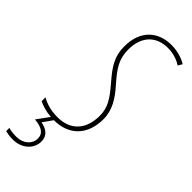

<svg xmlns="http://www.w3.org/2000/svg" viewBox="-358 -759 1033 1033"><g transform="rotate(45 158.5 -242.0)"><path d="M90 10C203 10 275 -61 275 -183C275 -252 240 -306 191 -361C131 -429 104 -471 104 -542C104 -645 163 -699 249 -699C297 -699 331 -683 353 -669L367 -693C345 -707 303 -724 251 -724C153 -724 77 -663 77 -540C77 -457 112 -412 164 -351C221 -285 248 -244 248 -182C248 -75 189 -15 92 -15C40 -15 1 -28 -29 -45V-16C-7 -5 25 6 66 9L15 79C68 84 99 100 99 141C99 182 63 216 10 216C-21 216 -40 212 -50 208V233C-36 236 -21 240 8 240C75 240 124 195 124 138C124 96 95 73 51 65L90 10Z"/></g></svg>

Font: Noto Sans ExtraCondensed Thin
Style: Italic
Weight: 100
Width: 2
Italic angle: -12°
Designer: Monotype Design Team
Foundry: Monotype Imaging Inc.
Version: Version 2.013